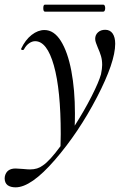

<svg xmlns="http://www.w3.org/2000/svg" viewBox="-84 -524 550 825"><path d="M-51 272Q-64 262 -64 242L-63 233Q-55 200 -17 200Q-7 200 15 202Q35 204 45 204Q78 204 100 187Q129 168 176 104L177 52Q177 -138 147.5 -242.5Q118 -347 67 -347Q54 -347 41 -338Q28 -329 19 -312Q18 -309 13 -309Q6 -309 7 -315Q25 -353 52 -374Q79 -395 107 -395Q148 -395 177.5 -348Q207 -301 222.5 -219.5Q238 -138 238 -37Q238 -2 237 16Q278 -48 309.5 -110Q341 -172 350 -205Q355 -230 355 -245Q355 -266 350 -283Q345 -300 336 -320Q332 -330 328.5 -339.5Q325 -349 325 -357Q325 -374 337 -385Q349 -396 368 -396Q389 -396 400 -380Q411 -364 411 -336Q411 -257 332.5 -106Q254 45 152 163Q50 281 -17 281Q-38 281 -51 272ZM102 -489Q102 -504 109 -504H360Q364 -504 366 -499.5Q368 -495 368 -489Q368 -483 366 -478.5Q364 -474 360 -474H109Q102 -474 102 -489Z"/></svg>

Font: CormorantInfant-MediumItalic
Style: Italic
Weight: 500
Italic angle: -10°
Designer: Christian Thalmann (Catharsis Fonts)
Foundry: Catharsis Fonts
Version: Version 3.303